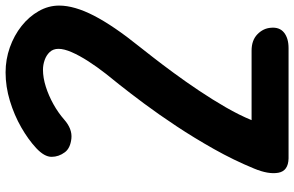

<svg xmlns="http://www.w3.org/2000/svg" viewBox="-203 -851 1054 688"><g transform="rotate(-90 324.0 -507.0)"><path d="M100.5 0Q55.5 -1 49 -36.5Q42.5 -72 64 -123.5Q94 -196.5 134 -267.5Q174 -338.5 216.2 -402.2Q258.5 -466 297.2 -518Q336 -570 364.2 -605.5Q392.5 -641 403.5 -654.5Q428.5 -686.5 448.8 -718Q469 -749.5 481 -777Q493 -804.5 493 -824.5Q493 -843.5 481.5 -855.8Q470 -868 452.8 -874Q435.5 -880 418 -880Q389.5 -880 357.2 -869.8Q325 -859.5 294.5 -842.5Q264 -825.5 239.5 -804Q206 -774.5 171.5 -778.2Q137 -782 122.5 -801.5Q106 -823.5 106 -849.2Q106 -875 137 -904Q167.5 -932.5 211.5 -957.8Q255.5 -983 306.5 -998.5Q357.5 -1014 408.5 -1014Q455 -1014 498 -998.8Q541 -983.5 574.8 -956.8Q608.5 -930 628.2 -895.2Q648 -860.5 648 -822Q648 -767.5 611.8 -697.2Q575.5 -627 501 -534.5Q488 -518 463 -486Q438 -454 406.8 -411.5Q375.5 -369 343.5 -321.2Q311.5 -273.5 283.5 -225Q255.5 -176.5 237.5 -132.5H486.5Q523.5 -132.5 545 -111.8Q566.5 -91 568.5 -63.5Q571.5 -32.5 551.2 -16.2Q531 0 495.5 0Z"/></g></svg>

Font: Edu NSW ACT Cursive
Style: Regular
Weight: 400
Designer: Tina and Corey Anderson, Eben Sorkin, Mirko Velimirovic
Foundry: Sorkin Type Co.
Version: Version 2.000